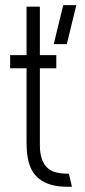

<svg xmlns="http://www.w3.org/2000/svg" viewBox="-20 -711 323 731"><path d="M184.6 -543 220.7 -691.4H270.5L234.4 -543ZM18.6 -451.2V-501H81.1V-685.5H131.8V-501H194.3V-451.2H131.8V-157.2Q131.8 -76.2 186.5 -56.6Q209 -49.8 238.3 -49.8H242.2L253.9 0H233.4Q115.2 -1 89.8 -91.8Q81.1 -123 81.1 -166V-451.2Z"/></svg>

Font: Post No Bills Colombo
Style: Regular
Weight: 400
Designer: Kosala Senevirathne, Siva Puranthara, Lasantha Premarathna, Tharique Azeez
Foundry: Mooniak
Version: Version 1.220 ; ttfautohint (v1.6)